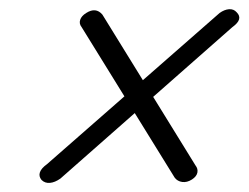

<svg xmlns="http://www.w3.org/2000/svg" viewBox="-20 -551 545 421"><path d="M71 -156.5Q64.5 -164.5 67.5 -173.2Q70.5 -182 83 -191L461.5 -522.5Q472 -530 482.2 -530.8Q492.5 -531.5 499 -524Q506.5 -516.5 504.2 -508.5Q502 -500.5 489.5 -491.5L112.5 -159.5Q100.5 -151 89.5 -150Q78.5 -149 71 -156.5ZM401 -157.5Q390 -150.5 379.5 -152Q369 -153.5 363 -161.5L159 -491.5Q153 -499 155.8 -507.5Q158.5 -516 169 -522.5Q190 -536 204.5 -519L408.5 -188.5Q414.5 -181 412.8 -172.5Q411 -164 401 -157.5Z"/></svg>

Font: Fraunces
Style: Italic
Weight: 400
Italic angle: -16°
Version: Version 1.000;[b76b70a41]